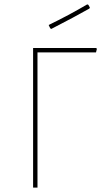

<svg xmlns="http://www.w3.org/2000/svg" viewBox="-20 -856 474 876"><path d="M378 -836 383 -834 390 -822 388 -817Q321 -779 214 -724L209 -727L202 -742Q293 -786 378 -836ZM419 -637 422 -633 418 -617H151V0H131V-637Z"/></svg>

Font: Alegreya Sans Thin
Style: Regular
Weight: 100
Designer: Juan Pablo del Peral
Foundry: Huerta Tipografica
Version: Version 2.007